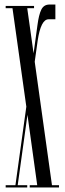

<svg xmlns="http://www.w3.org/2000/svg" viewBox="-20 -826 285 846"><path d="M100 0H5V-10H48L96 -356L35 -790H5V-800H130V-790H100L128 -591L145 -715Q151 -761 162 -783.5Q173 -806 198 -806H224V-741H194Q160 -741 146 -647L133 -554L209 -10H240V0H111V-10H144L101 -320L58 -10H100Z"/></svg>

Font: Cathisma Unicode
Style: Normal
Weight: 400
Version: Version 1.0